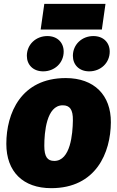

<svg xmlns="http://www.w3.org/2000/svg" viewBox="-20 -961 612 1001"><path d="M511 -807 530 -941H211L192 -807ZM205 -589C265 -589 312 -633 312 -692C312 -739 279 -773 227 -773C167 -773 120 -729 120 -670C120 -623 153 -589 205 -589ZM445 -589C505 -589 552 -633 552 -692C552 -739 519 -773 467 -773C407 -773 360 -729 360 -670C360 -623 393 -589 445 -589ZM247 20C481 20 557 -165 558 -323C559 -465 471 -554 323 -554C89 -554 13 -370 13 -211C13 -66 100 20 247 20ZM263 -122C227 -122 211 -144 211 -201C211 -270 222 -412 307 -412C344 -412 361 -390 360 -333C359 -264 348 -122 263 -122Z"/></svg>

Font: Fira Sans Heavy
Style: Italic
Weight: 900
Italic angle: -8°
Designer: bBox Type GmbH & Carrois Corporate GbR & Edenspiekermann AG
Foundry: bBox Type GmbH & Carrois Corporate GbR & Edenspiekermann AG
Version: Version 4.301;PS 004.301;hotconv 1.0.88;makeotf.lib2.5.64775